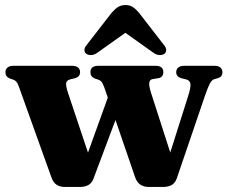

<svg xmlns="http://www.w3.org/2000/svg" viewBox="-20 -738 900 760"><path d="M298.5 2H236Q218 2 204.5 -6.5Q191 -15 183.5 -36L56.5 -390Q50.5 -408 45 -414.2Q39.5 -420.5 33 -422.5L19.5 -427Q10 -431 5.8 -437Q1.5 -443 1.5 -452Q1.5 -464 9.8 -470.8Q18 -477.5 32.5 -477.5H266Q280.5 -477.5 288.8 -470.8Q297 -464 297 -452.5Q297 -443 291.8 -437Q286.5 -431 275 -428L258.5 -424Q244.5 -420.5 242 -409.8Q239.5 -399 250.5 -366.5L342.5 -91.5L301 -58L420 -388.5L471.5 -354.5L350.5 -32Q343 -12 328.8 -5Q314.5 2 298.5 2ZM628 2H567.5Q550 2 536.2 -6.8Q522.5 -15.5 515 -36L393 -391.5Q386.5 -409 381.5 -414.8Q376.5 -420.5 369.5 -422.5L356 -427Q346.5 -431 342.2 -437Q338 -443 338 -452.5Q338 -477.5 369.5 -477.5H596Q626.5 -477.5 626.5 -452Q626.5 -443 621.8 -436.8Q617 -430.5 607 -428.5L584.5 -425Q572.5 -423 570.8 -410.5Q569 -398 578.5 -368.5L668 -91L629.5 -57L724 -355.5Q736 -392.5 733.8 -406.5Q731.5 -420.5 715.5 -424L699.5 -428Q688 -431 682.8 -437Q677.5 -443 677.5 -452.5Q677.5 -464 685.8 -470.8Q694 -477.5 708 -477.5H829.5Q844 -477.5 852.2 -470.8Q860.5 -464 860.5 -452Q860.5 -444 856.5 -437.8Q852.5 -431.5 840.5 -428L828 -424.5Q818.5 -421.5 811 -407.8Q803.5 -394 792.5 -362.5L680 -32.5Q673 -12.5 658.5 -5.2Q644 2 628 2ZM515.5 -636H437L589 -528Q601 -520 612.8 -520Q624.5 -520 631.5 -525.5Q637.5 -531 637.8 -540.2Q638 -549.5 628.5 -560.5L530.5 -687Q518 -702 506 -710Q494 -718 476.5 -718Q459 -718 446.8 -710Q434.5 -702 421.5 -687L323.5 -560.5Q314 -549.5 314.2 -540.2Q314.5 -531 321 -525.5Q328.5 -520 340 -520Q351.5 -520 363.5 -528Z"/></svg>

Font: Fraunces
Style: Bold
Weight: 700
Version: Version 1.000;[b76b70a41]